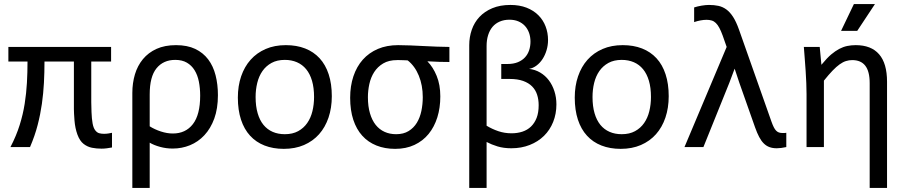

<svg xmlns="http://www.w3.org/2000/svg" viewBox="-20 -720 4438 940"><path d="M528.3 2V-69.8C522.5 -68.5 516.3 -67.4 509.8 -66.4C503.3 -65.4 496.4 -64.9 489.3 -64.9C480.1 -64.9 472.2 -65.9 465.3 -67.9C458.5 -69.8 452.1 -74.5 446.3 -82C440.4 -89.5 436.1 -100.8 433.3 -116C430.6 -131.1 428.8 -149.6 428 -171.4C427.2 -193.2 426.8 -209.3 426.8 -219.7V-418.9H523.9V-490.2H21V-418.9H114.7C114.7 -383.5 113.8 -348.6 111.8 -314.5C109.9 -280.3 106.2 -246.1 100.8 -211.9C95.5 -177.7 87.3 -143.1 76.4 -108.2C65.5 -73.2 50.5 -37.1 31.2 0H127C142.9 -37.1 155.4 -73.1 164.3 -107.9C173.3 -142.7 180.2 -177.3 185.1 -211.7C189.9 -246 193.3 -280.3 195.1 -314.5C196.9 -348.6 197.8 -383.5 197.8 -418.9H341.8V-185.3C341.8 -173.7 342.8 -155.4 344.7 -130.1C346.7 -104.9 351.5 -81.9 359.1 -61C366.8 -40.2 376.9 -25 389.4 -15.4C401.9 -5.8 415.5 0.5 430.2 3.4C444.8 6.3 460.4 7.8 477.1 7.8C485.5 7.8 494.1 7.2 502.7 6.1C511.3 5 519.9 3.6 528.3 2Z M1046.9 -253.9C1046.9 -289.1 1043.1 -321.6 1035.4 -351.6C1027.8 -381.5 1015.7 -407.4 999.3 -429.2C982.8 -451 961.7 -468.1 935.8 -480.5C909.9 -492.8 878.6 -499 841.8 -499C805 -499 773.2 -492.9 746.3 -480.7C719.5 -468.5 697.3 -451.7 679.7 -430.4C662.1 -409.1 649.1 -384.3 640.6 -356C632.2 -327.6 627.9 -297.4 627.9 -265.1V200.2H712.9V-21.5C726.6 -13.3 743.4 -6.5 763.4 -1C783.4 4.6 804.2 7.3 825.7 7.3C855.3 7.3 883.5 1.9 910.2 -9C936.8 -19.9 960.4 -36.3 980.7 -58.1C1001.1 -79.9 1017.2 -107.1 1029.1 -139.6C1040.9 -172.2 1046.9 -210.3 1046.9 -253.9ZM960 -252C960 -189.5 948.1 -142.9 924.3 -112.3C900.6 -81.7 867.8 -66.4 826.2 -66.4C807.3 -66.4 787.7 -69.7 767.3 -76.4C747 -83.1 728.8 -91.5 712.9 -101.6V-257.8C712.9 -315.8 724 -358.4 746.3 -385.7C768.6 -413.1 799.2 -426.8 837.9 -426.8C860.4 -426.8 879.3 -422.3 894.8 -413.3C910.2 -404.4 922.9 -392 932.6 -376.2C942.4 -360.4 949.4 -341.9 953.6 -320.6C957.8 -299.2 960 -276.4 960 -252Z M1604.5 -249C1604.5 -289.4 1599.4 -325.2 1589.1 -356.4C1578.9 -387.7 1564 -413.8 1544.7 -434.8C1525.3 -455.8 1501.7 -471.8 1473.9 -482.7C1446 -493.6 1414.6 -499 1379.4 -499C1342.6 -499 1309.7 -492.8 1280.8 -480.2C1251.8 -467.7 1227.2 -450.1 1207 -427.5C1186.8 -404.9 1171.4 -377.8 1160.6 -346.4C1149.9 -315 1144.5 -280.3 1144.5 -242.2C1144.5 -201.5 1149.7 -165.5 1159.9 -134.3C1170.2 -103 1185 -76.8 1204.3 -55.7C1223.7 -34.5 1247.3 -18.5 1275.1 -7.6C1303 3.3 1334.5 8.8 1369.6 8.8C1406.4 8.8 1439.3 2.5 1468.3 -10C1497.2 -22.5 1521.8 -40.1 1542 -62.7C1562.2 -85.4 1577.6 -112.5 1588.4 -144.3C1599.1 -176 1604.5 -210.9 1604.5 -249ZM1517.6 -245.1C1517.6 -220.7 1514.9 -197.5 1509.5 -175.5C1504.2 -153.6 1495.7 -134.3 1484.1 -117.7C1472.6 -101.1 1457.8 -87.8 1439.7 -77.9C1421.6 -68 1399.9 -63 1374.5 -63C1352.4 -63 1332.5 -66.8 1314.9 -74.5C1297.4 -82.1 1282.4 -93.5 1270 -108.6C1257.6 -123.8 1248.1 -142.7 1241.5 -165.5C1234.8 -188.3 1231.4 -214.8 1231.4 -245.1C1231.4 -269.2 1234.1 -292.2 1239.5 -314.2C1244.9 -336.2 1253.3 -355.5 1264.9 -372.1C1276.4 -388.7 1291.3 -401.9 1309.3 -411.9C1327.4 -421.8 1349.1 -426.8 1374.5 -426.8C1396.3 -426.8 1416.1 -422.9 1433.8 -415.3C1451.6 -407.6 1466.6 -396.2 1479 -381.1C1491.4 -366 1500.9 -347.1 1507.6 -324.5C1514.2 -301.8 1517.6 -275.4 1517.6 -245.1Z M2072.3 -419.9C2095.4 -418.6 2114.9 -417.7 2130.9 -417.2C2146.8 -416.7 2163.2 -416.5 2180.2 -416.5V-490.2C2160 -490.2 2139.2 -490.7 2117.7 -491.7L2053.2 -494.6C2031.7 -495.6 2010.5 -496.6 1989.5 -497.6C1968.5 -498.5 1948.4 -499 1929.2 -499C1892.1 -499 1859 -492.8 1830.1 -480.5C1801.1 -468.1 1776.5 -450.6 1756.3 -428C1736.2 -405.4 1720.8 -378.2 1710.2 -346.4C1699.6 -314.7 1694.3 -279.6 1694.3 -241.2C1694.3 -200.5 1699.5 -164.6 1709.7 -133.5C1720 -102.5 1734.6 -76.4 1753.7 -55.4C1772.7 -34.4 1795.8 -18.5 1823 -7.6C1850.2 3.3 1880.7 8.8 1914.6 8.8C1950 8.8 1981.5 2.4 2009 -10.5C2036.5 -23.4 2059.7 -41.3 2078.4 -64.2C2097.1 -87.2 2111.3 -114.3 2121.1 -145.5C2130.9 -176.8 2135.7 -210.9 2135.7 -248C2135.7 -285.8 2129.8 -319.3 2117.9 -348.4C2106 -377.5 2090.8 -401.4 2072.3 -419.9ZM1976.1 -424.3C1999.5 -405.8 2017.7 -380.8 2030.5 -349.4C2043.4 -318 2049.8 -282.9 2049.8 -244.1C2049.8 -221 2047.5 -198.6 2043 -176.8C2038.4 -154.9 2031 -135.7 2020.8 -118.9C2010.5 -102.1 1997.1 -88.6 1980.5 -78.4C1963.9 -68.1 1943.5 -63 1919.4 -63C1898.6 -63 1879.7 -66.8 1862.8 -74.5C1845.9 -82.1 1831.4 -93.5 1819.3 -108.6C1807.3 -123.8 1797.9 -142.7 1791.3 -165.3C1784.6 -187.9 1781.2 -214.2 1781.2 -244.1C1781.2 -265.6 1783.6 -287.2 1788.3 -308.8C1793.1 -330.5 1800.9 -349.9 1812 -367.2C1823.1 -384.4 1837.7 -398.5 1856 -409.4C1874.2 -420.3 1897 -425.8 1924.3 -425.8H1934.6C1937.8 -425.8 1942 -425.7 1947 -425.5C1952.1 -425.4 1957 -425.2 1961.9 -425C1966.8 -424.9 1971.5 -424.6 1976.1 -424.3Z M2704.1 -209C2704.1 -231.8 2700.8 -253.3 2694.3 -273.4C2687.8 -293.6 2678.7 -311.4 2667 -326.9C2655.3 -342.4 2641.2 -355 2624.8 -364.7C2608.3 -374.5 2590.2 -380.5 2570.3 -382.8C2583.3 -385.1 2595.5 -390.5 2606.9 -399.2C2618.3 -407.8 2628.2 -418.5 2636.5 -431.4C2644.8 -444.3 2651.3 -458.7 2656 -474.6C2660.7 -490.6 2663.1 -507 2663.1 -523.9C2663.1 -547.7 2659.1 -570 2651.1 -590.8C2643.1 -611.7 2631.3 -629.9 2615.7 -645.5C2600.1 -661.1 2580.8 -673.4 2557.9 -682.4C2534.9 -691.3 2508.6 -695.8 2479 -695.8C2445.1 -695.8 2415.6 -690.5 2390.4 -679.9C2365.2 -669.4 2344.2 -655.1 2327.4 -637.2C2310.6 -619.3 2298.1 -598.4 2289.8 -574.5C2281.5 -550.5 2277.3 -525.4 2277.3 -499V200.2H2362.3V-24.9C2378.3 -16.4 2396.1 -9.2 2415.8 -3.2C2435.5 2.8 2458 5.9 2483.4 5.9C2516.3 5.9 2546.3 0.5 2573.5 -10.3C2600.7 -21 2623.9 -35.9 2643.3 -54.9C2662.7 -74 2677.7 -96.7 2688.2 -123C2698.8 -149.4 2704.1 -178.1 2704.1 -209ZM2362.3 -104.5V-495.1C2362.3 -514.6 2364.8 -532.4 2369.9 -548.3C2374.9 -564.3 2382.2 -577.8 2391.6 -588.9C2401 -599.9 2412.8 -608.5 2426.8 -614.5C2440.8 -620.5 2456.5 -623.5 2474.1 -623.5C2490.4 -623.5 2504.9 -620.8 2517.6 -615.5C2530.3 -610.1 2541 -602.7 2549.8 -593.3C2558.6 -583.8 2565.3 -572.5 2570.1 -559.3C2574.8 -546.1 2577.1 -531.9 2577.1 -516.6C2577.1 -501.6 2575 -487.5 2570.6 -474.1C2566.2 -460.8 2559.4 -449.1 2550.3 -439.2C2541.2 -429.3 2529.5 -421.4 2515.4 -415.5C2501.2 -409.7 2484.2 -406.7 2464.4 -406.7H2434.1V-333.5H2475.1C2501.1 -333.5 2523.2 -330.2 2541.3 -323.7C2559.3 -317.2 2574 -308.3 2585.2 -296.9C2596.4 -285.5 2604.6 -272 2609.6 -256.3C2614.7 -240.7 2617.2 -223.6 2617.2 -205.1C2617.2 -180.7 2613.9 -159.9 2607.2 -142.8C2600.5 -125.7 2591.3 -111.6 2579.6 -100.3C2567.9 -89.1 2553.9 -80.8 2537.6 -75.4C2521.3 -70.1 2503.6 -67.4 2484.4 -67.4C2461.9 -67.4 2440.5 -70.8 2420.2 -77.6C2399.8 -84.5 2380.5 -93.4 2362.3 -104.5Z M3253.9 -249C3253.9 -289.4 3248.8 -325.2 3238.5 -356.4C3228.3 -387.7 3213.5 -413.8 3194.1 -434.8C3174.7 -455.8 3151.1 -471.8 3123.3 -482.7C3095.5 -493.6 3064 -499 3028.8 -499C2992 -499 2959.1 -492.8 2930.2 -480.2C2901.2 -467.7 2876.6 -450.1 2856.4 -427.5C2836.3 -404.9 2820.8 -377.8 2810.1 -346.4C2799.3 -315 2793.9 -280.3 2793.9 -242.2C2793.9 -201.5 2799.1 -165.5 2809.3 -134.3C2819.6 -103 2834.4 -76.8 2853.8 -55.7C2873.1 -34.5 2896.7 -18.5 2924.6 -7.6C2952.4 3.3 2983.9 8.8 3019 8.8C3055.8 8.8 3088.7 2.5 3117.7 -10C3146.6 -22.5 3171.2 -40.1 3191.4 -62.7C3211.6 -85.4 3227.1 -112.5 3237.8 -144.3C3248.5 -176 3253.9 -210.9 3253.9 -249ZM3167 -245.1C3167 -220.7 3164.3 -197.5 3158.9 -175.5C3153.6 -153.6 3145.1 -134.3 3133.5 -117.7C3122 -101.1 3107.2 -87.8 3089.1 -77.9C3071 -68 3049.3 -63 3023.9 -63C3001.8 -63 2981.9 -66.8 2964.4 -74.5C2946.8 -82.1 2931.8 -93.5 2919.4 -108.6C2907.1 -123.8 2897.5 -142.7 2890.9 -165.5C2884.2 -188.3 2880.9 -214.8 2880.9 -245.1C2880.9 -269.2 2883.5 -292.2 2888.9 -314.2C2894.3 -336.2 2902.8 -355.5 2914.3 -372.1C2925.9 -388.7 2940.7 -401.9 2958.7 -411.9C2976.8 -421.8 2998.5 -426.8 3023.9 -426.8C3045.7 -426.8 3065.5 -422.9 3083.3 -415.3C3101 -407.6 3116 -396.2 3128.4 -381.1C3140.8 -366 3150.3 -347.1 3157 -324.5C3163.7 -301.8 3167 -275.4 3167 -245.1Z M3518.1 -545.9 3537.6 -490.2 3331.1 0H3423.8L3550.8 -314.9L3576.7 -383.8L3599.6 -314.9L3676.8 -96.2C3683.3 -78 3689.9 -62.3 3696.8 -49.3C3703.6 -36.3 3711.2 -25.7 3719.5 -17.6C3727.8 -9.4 3737.1 -3.5 3747.3 0.2C3757.6 4 3769.4 5.9 3782.7 5.9C3796.4 5.9 3812 3.9 3829.6 0V-69.8C3826 -69.2 3822.8 -68.8 3819.8 -68.8H3811C3804.2 -68.8 3798.3 -69.7 3793.2 -71.5C3788.2 -73.3 3783.6 -76.3 3779.5 -80.6C3775.5 -84.8 3771.6 -90.5 3768.1 -97.7C3764.5 -104.8 3760.7 -113.9 3756.8 -125L3598.1 -574.7C3589 -600.4 3579.3 -621.3 3569.1 -637.2C3558.8 -653.2 3547.7 -665.4 3535.6 -674.1C3523.6 -682.7 3510.7 -688.5 3496.8 -691.4C3483 -694.3 3467.8 -695.8 3451.2 -695.8C3440.8 -695.8 3428.7 -694.7 3415 -692.4C3401.4 -690.1 3389.2 -687.2 3378.4 -683.6V-611.8C3388.8 -615.4 3399.3 -618.2 3409.9 -620.1C3420.5 -622.1 3430.2 -623 3439 -623C3448.4 -623 3456.9 -621.9 3464.4 -619.6C3471.8 -617.4 3478.6 -613.3 3484.6 -607.4C3490.6 -601.6 3496.3 -593.7 3501.7 -583.7C3507.1 -573.8 3512.5 -561.2 3518.1 -545.9Z M3928.7 -259.3V0H4013.7V-325.2C4029.3 -344.7 4043.4 -361 4055.9 -374C4068.4 -387 4080.1 -397.4 4090.8 -405C4101.6 -412.7 4111.9 -418.1 4121.8 -421.1C4131.8 -424.2 4141.9 -425.8 4152.3 -425.8C4180.7 -425.8 4202 -416.6 4216.3 -398.2C4230.6 -379.8 4237.8 -351.4 4237.8 -313V200.2H4322.8V-319.8C4322.8 -379.7 4309.8 -424.6 4283.9 -454.3C4258.1 -484.1 4219.9 -499 4169.4 -499C4155.1 -499 4141.3 -497.6 4127.9 -494.9C4114.6 -492.1 4101.5 -487.3 4088.6 -480.5C4075.8 -473.6 4062.7 -464.6 4049.3 -453.4C4036 -442.1 4020 -425.3 4001.5 -402.8L3993.2 -490.2H3915.5C3916.8 -472.3 3918.3 -453.4 3919.9 -433.3C3921.5 -413.3 3923 -393.2 3924.3 -373C3925.6 -352.9 3926.7 -333 3927.5 -313.5C3928.3 -293.9 3928.7 -275.9 3928.7 -259.3ZM4263.7 -700.2H4160.6L4097.7 -568.8H4176.8ZM3868.7 -490.2Z"/></svg>

Font: CodeNewRoman Nerd Font Mono
Style: Regular
Weight: 400
Monospace: yes
Designer: Sam Radian
Foundry: Code New Roman
Version: Version 2.00 November 29, 2014;Nerd Fonts 3.2.1